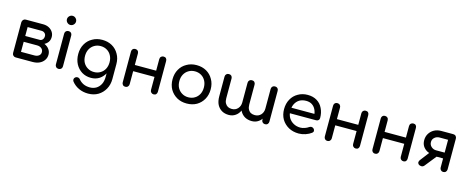

<svg xmlns="http://www.w3.org/2000/svg" viewBox="-43 -1612 6552 2683"><g transform="rotate(15 3233.0 -271.0)"><path d="M140.6 0Q119.1 0 104.5 -14.6Q89.8 -29.3 89.8 -50.8Q89.8 -199.2 89.8 -497.1Q91.8 -518.6 106.4 -533.2Q120.1 -546.9 140.6 -546.9Q164.1 -546.9 177.7 -533.2Q192.4 -518.6 192.4 -496.1Q192.4 -438.5 192.4 -324.2Q240.2 -324.2 385.7 -324.2Q385.7 -319.3 385.7 -303.7Q441.4 -303.7 483.4 -285.2Q526.4 -265.6 549.8 -232.4Q574.2 -199.2 574.2 -155.3Q574.2 -110.4 549.8 -75.2Q526.4 -40 483.4 -19.5Q441.4 0 385.7 0Q304.7 0 140.6 0ZM192.4 -94.7Q240.2 -94.7 385.7 -94.7Q425.8 -94.7 451.2 -114.3Q475.6 -133.8 475.6 -165Q475.6 -198.2 451.2 -218.8Q425.8 -240.2 385.7 -240.2Q321.3 -240.2 192.4 -240.2Q192.4 -204.1 192.4 -94.7ZM306.6 -269.5Q306.6 -283.2 306.6 -324.2Q331.1 -324.2 402.3 -324.2Q426.8 -324.2 443.4 -343.8Q459 -363.3 459 -392.6Q459 -418.9 440.4 -435.5Q420.9 -453.1 391.6 -453.1Q308.6 -453.1 141.6 -453.1Q141.6 -476.6 141.6 -546.9Q204.1 -546.9 391.6 -546.9Q439.5 -546.9 475.6 -528.3Q511.7 -509.8 533.2 -476.6Q553.7 -445.3 553.7 -403.3Q553.7 -344.7 510.7 -307.6Q466.8 -269.5 402.3 -269.5Q370.1 -269.5 306.6 -269.5Z M760.7 0Q738.3 0 723.6 -14.6Q709 -29.3 709 -50.8Q709 -199.2 709 -496.1Q709 -518.6 723.6 -533.2Q738.3 -546.9 760.7 -546.9Q783.2 -546.9 797.9 -533.2Q811.5 -518.6 811.5 -496.1Q811.5 -347.7 811.5 -50.8Q811.5 -29.3 797.9 -14.6Q783.2 0 760.7 0ZM760.7 -635.7Q733.4 -635.7 713.9 -655.3Q694.3 -674.8 694.3 -702.1Q694.3 -728.5 713.9 -748Q733.4 -767.6 760.7 -767.6Q787.1 -767.6 806.6 -748Q826.2 -728.5 826.2 -702.1Q826.2 -674.8 806.6 -655.3Q787.1 -635.7 760.7 -635.7Z M1229.5 3.9Q1154.3 3.9 1096.7 -31.2Q1039.1 -67.4 1005.9 -128.9Q972.7 -192.4 972.7 -273.4Q972.7 -355.5 1008.8 -418Q1043.9 -480.5 1106.4 -514.6Q1168 -550.8 1249 -550.8Q1329.1 -550.8 1391.6 -515.6Q1453.1 -480.5 1488.3 -417Q1524.4 -355.5 1524.4 -273.4Q1504.9 -273.4 1464.8 -273.4Q1464.8 -192.4 1434.6 -129.9Q1404.3 -67.4 1351.6 -31.2Q1297.9 3.9 1229.5 3.9ZM1247.1 226.6Q1175.8 226.6 1114.3 199.2Q1051.8 170.9 1008.8 117.2Q996.1 99.6 1000 82Q1002.9 64.5 1019.5 52.7Q1037.1 41 1056.6 44.9Q1076.2 48.8 1087.9 65.4Q1115.2 98.6 1156.2 118.2Q1197.3 136.7 1249 136.7Q1296.9 136.7 1337.9 114.3Q1377.9 90.8 1402.3 45.9Q1425.8 1 1425.8 -64.5Q1425.8 -111.3 1425.8 -206.1Q1434.6 -227.5 1459 -293.9Q1475.6 -289.1 1524.4 -273.4Q1524.4 -218.8 1524.4 -56.6Q1524.4 22.5 1489.3 86.9Q1454.1 151.4 1391.6 189.5Q1329.1 226.6 1247.1 226.6ZM1249 -85.9Q1300.8 -85.9 1340.8 -110.4Q1380.9 -133.8 1403.3 -175.8Q1425.8 -217.8 1425.8 -273.4Q1425.8 -328.1 1403.3 -370.1Q1380.9 -413.1 1340.8 -436.5Q1300.8 -460.9 1249 -460.9Q1197.3 -460.9 1157.2 -436.5Q1117.2 -413.1 1093.8 -370.1Q1071.3 -328.1 1071.3 -273.4Q1071.3 -217.8 1093.8 -175.8Q1117.2 -133.8 1157.2 -110.4Q1197.3 -85.9 1249 -85.9Z M2135.7 0Q2114.3 0 2099.6 -14.6Q2085 -29.3 2085 -50.8Q2085 -199.2 2085 -496.1Q2085 -518.6 2099.6 -533.2Q2114.3 -546.9 2135.7 -546.9Q2159.2 -546.9 2171.9 -533.2Q2184.6 -518.6 2184.6 -496.1Q2184.6 -347.7 2184.6 -50.8Q2184.6 -29.3 2171.9 -14.6Q2159.2 0 2135.7 0ZM1724.6 0Q1703.1 0 1689.5 -14.6Q1675.8 -29.3 1675.8 -50.8Q1675.8 -199.2 1675.8 -496.1Q1675.8 -518.6 1689.5 -533.2Q1703.1 -546.9 1724.6 -546.9Q1748 -546.9 1761.7 -533.2Q1776.4 -518.6 1776.4 -496.1Q1776.4 -347.7 1776.4 -50.8Q1776.4 -29.3 1761.7 -14.6Q1748 0 1724.6 0ZM1762.7 -239.3Q1762.7 -261.7 1762.7 -329.1Q1850.6 -329.1 2114.3 -329.1Q2114.3 -306.6 2114.3 -239.3Q2026.4 -239.3 1762.7 -239.3Z M2613.3 3.9Q2532.2 3.9 2470.7 -31.2Q2408.2 -67.4 2372.1 -128.9Q2336.9 -192.4 2336.9 -273.4Q2336.9 -355.5 2373 -418Q2408.2 -480.5 2470.7 -514.6Q2532.2 -550.8 2613.3 -550.8Q2693.4 -550.8 2755.9 -515.6Q2817.4 -480.5 2852.5 -417Q2888.7 -355.5 2888.7 -273.4Q2888.7 -192.4 2853.5 -129.9Q2818.4 -67.4 2756.8 -31.2Q2694.3 3.9 2613.3 3.9ZM2613.3 -85.9Q2665 -85.9 2705.1 -110.4Q2745.1 -133.8 2767.6 -175.8Q2790 -217.8 2790 -273.4Q2790 -328.1 2767.6 -370.1Q2745.1 -413.1 2705.1 -436.5Q2665 -460.9 2613.3 -460.9Q2561.5 -460.9 2521.5 -436.5Q2481.4 -413.1 2458 -370.1Q2435.5 -328.1 2435.5 -273.4Q2435.5 -217.8 2458 -175.8Q2481.4 -133.8 2521.5 -110.4Q2561.5 -85.9 2613.3 -85.9Z M3556.6 5.9Q3499 5.9 3455.1 -18.6Q3411.1 -43.9 3385.7 -91.8Q3362.3 -140.6 3362.3 -210Q3362.3 -305.7 3362.3 -496.1Q3362.3 -518.6 3377 -533.2Q3391.6 -546.9 3413.1 -546.9Q3436.5 -546.9 3450.2 -533.2Q3463.9 -518.6 3463.9 -496.1Q3463.9 -400.4 3463.9 -210Q3463.9 -168 3478.5 -140.6Q3492.2 -113.3 3517.6 -98.6Q3543 -85.9 3576.2 -85.9Q3628.9 -85.9 3663.1 -122.1Q3696.3 -158.2 3696.3 -212.9Q3710.9 -212.9 3739.3 -212.9Q3739.3 -149.4 3715.8 -99.6Q3692.4 -49.8 3651.4 -22.5Q3610.4 5.9 3556.6 5.9ZM3223.6 5.9Q3166 5.9 3123 -18.6Q3079.1 -43.9 3053.7 -91.8Q3029.3 -140.6 3029.3 -210Q3029.3 -305.7 3029.3 -496.1Q3029.3 -518.6 3043.9 -533.2Q3058.6 -546.9 3080.1 -546.9Q3103.5 -546.9 3117.2 -533.2Q3130.9 -518.6 3130.9 -496.1Q3130.9 -400.4 3130.9 -210Q3130.9 -168 3145.5 -140.6Q3160.2 -113.3 3185.5 -98.6Q3210 -85.9 3243.2 -85.9Q3295.9 -85.9 3329.1 -122.1Q3362.3 -158.2 3362.3 -212.9Q3377 -212.9 3405.3 -212.9Q3405.3 -149.4 3381.8 -99.6Q3359.4 -49.8 3318.4 -22.5Q3277.3 5.9 3223.6 5.9ZM3747.1 0Q3725.6 0 3710.9 -14.6Q3696.3 -29.3 3696.3 -50.8Q3696.3 -199.2 3696.3 -496.1Q3696.3 -518.6 3710.9 -533.2Q3725.6 -546.9 3747.1 -546.9Q3770.5 -546.9 3784.2 -533.2Q3797.9 -518.6 3797.9 -496.1Q3797.9 -347.7 3797.9 -50.8Q3797.9 -29.3 3784.2 -14.6Q3770.5 0 3747.1 0Z M4235.4 3.9Q4152.3 3.9 4087.9 -31.2Q4023.4 -67.4 3986.3 -128.9Q3950.2 -192.4 3950.2 -273.4Q3950.2 -355.5 3985.4 -418Q4019.5 -480.5 4081.1 -514.6Q4141.6 -550.8 4220.7 -550.8Q4298.8 -550.8 4354.5 -516.6Q4411.1 -482.4 4439.5 -420.9Q4469.7 -361.3 4469.7 -282.2Q4469.7 -262.7 4457 -251Q4443.4 -238.3 4423.8 -238.3Q4289.1 -238.3 4020.5 -238.3Q4020.5 -257.8 4020.5 -318.4Q4121.1 -318.4 4420.9 -318.4Q4410.2 -310.5 4379.9 -290Q4378.9 -339.8 4359.4 -379.9Q4340.8 -418.9 4305.7 -442.4Q4270.5 -464.8 4220.7 -464.8Q4164.1 -464.8 4123 -440.4Q4083 -415 4061.5 -371.1Q4041 -328.1 4041 -273.4Q4041 -217.8 4065.4 -174.8Q4090.8 -131.8 4134.8 -107.4Q4178.7 -82 4235.4 -82Q4266.6 -82 4298.8 -93.8Q4332 -105.5 4351.6 -120.1Q4366.2 -130.9 4383.8 -131.8Q4401.4 -131.8 4415 -121.1Q4431.6 -106.4 4432.6 -87.9Q4433.6 -70.3 4417 -56.6Q4382.8 -30.3 4332 -12.7Q4281.2 3.9 4235.4 3.9Z M5059.6 0Q5038.1 0 5023.4 -14.6Q5008.8 -29.3 5008.8 -50.8Q5008.8 -199.2 5008.8 -496.1Q5008.8 -518.6 5023.4 -533.2Q5038.1 -546.9 5059.6 -546.9Q5083 -546.9 5095.7 -533.2Q5108.4 -518.6 5108.4 -496.1Q5108.4 -347.7 5108.4 -50.8Q5108.4 -29.3 5095.7 -14.6Q5083 0 5059.6 0ZM4648.4 0Q4627 0 4613.3 -14.6Q4599.6 -29.3 4599.6 -50.8Q4599.6 -199.2 4599.6 -496.1Q4599.6 -518.6 4613.3 -533.2Q4627 -546.9 4648.4 -546.9Q4671.9 -546.9 4685.5 -533.2Q4700.2 -518.6 4700.2 -496.1Q4700.2 -347.7 4700.2 -50.8Q4700.2 -29.3 4685.5 -14.6Q4671.9 0 4648.4 0ZM4686.5 -239.3Q4686.5 -261.7 4686.5 -329.1Q4774.4 -329.1 5038.1 -329.1Q5038.1 -306.6 5038.1 -239.3Q4950.2 -239.3 4686.5 -239.3Z M5749 0Q5727.5 0 5712.9 -14.6Q5698.2 -29.3 5698.2 -50.8Q5698.2 -199.2 5698.2 -496.1Q5698.2 -518.6 5712.9 -533.2Q5727.5 -546.9 5749 -546.9Q5772.5 -546.9 5785.2 -533.2Q5797.9 -518.6 5797.9 -496.1Q5797.9 -347.7 5797.9 -50.8Q5797.9 -29.3 5785.2 -14.6Q5772.5 0 5749 0ZM5337.9 0Q5316.4 0 5302.7 -14.6Q5289.1 -29.3 5289.1 -50.8Q5289.1 -199.2 5289.1 -496.1Q5289.1 -518.6 5302.7 -533.2Q5316.4 -546.9 5337.9 -546.9Q5361.3 -546.9 5375 -533.2Q5389.6 -518.6 5389.6 -496.1Q5389.6 -347.7 5389.6 -50.8Q5389.6 -29.3 5375 -14.6Q5361.3 0 5337.9 0ZM5376 -239.3Q5376 -261.7 5376 -329.1Q5463.9 -329.1 5727.5 -329.1Q5727.5 -306.6 5727.5 -239.3Q5639.6 -239.3 5376 -239.3Z M6324.2 0Q6303.7 0 6290 -14.6Q6275.4 -29.3 6275.4 -50.8Q6275.4 -94.7 6275.4 -182.6Q6240.2 -182.6 6134.8 -182.6Q6134.8 -186.5 6134.8 -196.3Q6082 -196.3 6041 -216.8Q6000 -238.3 5976.6 -275.4Q5954.1 -311.5 5954.1 -361.3Q5954.1 -414.1 5979.5 -456.1Q6004.9 -498 6048.8 -522.5Q6093.8 -546.9 6151.4 -546.9Q6209 -546.9 6324.2 -546.9Q6347.7 -546.9 6361.3 -533.2Q6376 -518.6 6376 -496.1Q6376 -347.7 6376 -49.8Q6375 -28.3 6361.3 -13.7Q6347.7 0 6324.2 0ZM5969.7 -11.7Q5954.1 -26.4 5955.1 -43Q5956.1 -59.6 5966.8 -74.2Q6007.8 -127 6088.9 -233.4Q6122.1 -233.4 6221.7 -233.4Q6178.7 -179.7 6050.8 -19.5Q6034.2 1 6010.7 1Q6009.8 1 6008.8 1Q5983.4 0 5969.7 -11.7ZM6151.4 -266.6Q6182.6 -266.6 6275.4 -266.6Q6275.4 -313.5 6275.4 -452.1Q6245.1 -452.1 6151.4 -452.1Q6111.3 -452.1 6082 -426.8Q6051.8 -401.4 6051.8 -361.3Q6051.8 -319.3 6082 -293Q6111.3 -266.6 6151.4 -266.6Z"/></g></svg>

Font: Abed
Style: Bold
Weight: 700
Designer: Johan Aakerlund
Version: Version 3.105